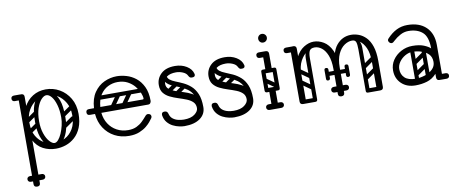

<svg xmlns="http://www.w3.org/2000/svg" viewBox="-77 -995 3932 1639"><g transform="rotate(-10 1889.0 -175.5)"><path d="M346 -505Q410 -505 464.5 -474Q519 -443 553 -386Q587 -329 587 -251Q587 -182 566.5 -132.5Q546 -83 511 -51.5Q476 -20 433.5 -5.5Q391 9 346 9Q286 9 235.5 -17.5Q185 -44 155 -101.5Q125 -159 125 -251Q125 -329 154 -386Q183 -443 233 -474Q283 -505 346 -505ZM346 -455Q298 -455 255.5 -429.5Q213 -404 186.5 -358Q160 -312 160 -250Q160 -177 187 -131Q214 -85 257 -63Q300 -41 346 -41Q392 -41 434.5 -63Q477 -85 504.5 -131Q532 -177 532 -250Q532 -312 505.5 -358Q479 -404 437 -429.5Q395 -455 346 -455ZM132 -500Q159 -500 159 -474V274Q159 300 132 300Q104 300 104 274V-474Q104 -500 132 -500ZM155 -476Q153 -463 146 -459Q142 -452 121 -452H70Q58 -452 51 -459Q45 -465 45 -476Q45 -488 51 -493Q58 -500 70 -500H121Q132 -500 138 -498.5Q144 -497 145 -495Q149 -491 152 -486Q155 -481 155 -476ZM340 -7Q306 -9 276 -36.5Q246 -64 227.5 -116.5Q209 -169 209 -245Q209 -338 227.5 -389Q246 -440 276 -460.5Q306 -481 340 -481L343 -455Q322 -455 299 -430.5Q276 -406 260 -359.5Q244 -313 244 -246Q244 -186 260 -139.5Q276 -93 299.5 -67Q323 -41 343 -41ZM340 -7 343 -41Q359 -41 375.5 -60Q392 -79 405.5 -110Q419 -141 427.5 -177Q436 -213 436 -246Q436 -308 422.5 -355Q409 -402 387.5 -428.5Q366 -455 343 -455L340 -481Q374 -481 404 -460.5Q434 -440 452.5 -389Q471 -338 471 -245Q471 -169 452.5 -116.5Q434 -64 404 -36.5Q374 -9 340 -7ZM60 225Q60 214 67 208Q74 201 86 201H135Q147 201 154 207Q161 214 161 225Q161 237 154 244Q147 250 135 250H86Q74 250 67 243Q60 237 60 225ZM214 225Q214 237 207 243Q200 250 188 250H139Q128 250 120 244Q113 237 113 225Q113 214 120 207Q128 201 139 201H188Q200 201 207 208Q214 214 214 225ZM156 -250Q141 -239 132 -253Q128 -258 127.5 -265Q127 -272 135 -278L212 -332Q227 -342 237 -328Q241 -322 240.5 -315.5Q240 -309 233 -304ZM158 -153Q143 -142 134 -156Q130 -161 129.5 -168Q129 -175 137 -181L214 -235Q229 -245 239 -231Q243 -225 242.5 -218.5Q242 -212 235 -207ZM470 -250Q455 -239 446 -253Q442 -258 441.5 -265Q441 -272 449 -278L526 -332Q541 -342 551 -328Q555 -322 554.5 -315.5Q554 -309 547 -304ZM464 -153Q449 -142 440 -156Q436 -161 435.5 -168Q435 -175 443 -181L520 -235Q535 -245 545 -231Q549 -225 548.5 -218.5Q548 -212 541 -207Z M981 10Q911 10 855.5 -19.5Q800 -49 765.5 -102Q731 -155 725 -225H681Q655 -225 655 -250Q655 -275 681 -275H725Q730 -358 766 -410Q802 -462 854.5 -486Q907 -510 963 -510Q1002 -510 1045.5 -497.5Q1089 -485 1126.5 -455.5Q1164 -426 1188 -376.5Q1212 -327 1212 -253Q1212 -245 1206 -235Q1200 -225 1186 -225H780Q786 -170 813 -128.5Q840 -87 883.5 -63.5Q927 -40 981 -40Q1024 -40 1054 -54.5Q1084 -69 1105 -89.5Q1126 -110 1142 -129Q1148 -137 1154.5 -141.5Q1161 -146 1168 -146Q1172 -146 1177.5 -144.5Q1183 -143 1186 -141Q1196 -134 1196 -120Q1196 -114 1191 -106Q1186 -98 1168 -76Q1156 -61 1132 -41Q1108 -21 1070.5 -5.5Q1033 10 981 10ZM780 -276H1148Q1156 -276 1156 -283Q1156 -303 1144 -332.5Q1132 -362 1108 -391.5Q1084 -421 1047.5 -440.5Q1011 -460 961 -460Q917 -460 877.5 -440.5Q838 -421 811.5 -380.5Q785 -340 780 -276ZM1066 -372H1169V-337H1066ZM960 -366Q973 -356 964 -343L898 -249Q889 -235 873 -246Q860 -256 869 -269L935 -363Q939 -368 946 -369.5Q953 -371 960 -366ZM1058 -366Q1071 -356 1062 -343L996 -249Q987 -235 971 -246Q958 -256 967 -269L1033 -363Q1037 -368 1044 -369.5Q1051 -371 1058 -366ZM762 -259Q762 -276 779 -276H1111Q1128 -276 1128 -259Q1128 -241 1112 -241H780Q762 -241 762 -259ZM762 -355Q762 -372 779 -372H1111Q1128 -372 1128 -355Q1128 -337 1112 -337H780Q762 -337 762 -355Z M1461 10Q1442 10 1415 4.5Q1388 -1 1361 -14.5Q1334 -28 1313.5 -52.5Q1293 -77 1287 -114Q1287 -116 1287 -117.5Q1287 -119 1287 -120Q1287 -142 1312 -142H1315Q1337 -142 1343 -117Q1350 -89 1370 -73.5Q1390 -58 1416 -52Q1442 -46 1465 -46Q1526 -46 1558.5 -71Q1591 -96 1591 -124Q1591 -157 1570.5 -177Q1550 -197 1517 -210Q1484 -223 1447.5 -234.5Q1411 -246 1378 -262Q1345 -278 1324.5 -304Q1304 -330 1304 -372Q1304 -430 1346 -470Q1388 -510 1467 -510Q1524 -510 1567.5 -483.5Q1611 -457 1621 -415Q1622 -413 1622 -408Q1622 -388 1597 -388H1592Q1581 -388 1575 -394Q1569 -400 1564 -410Q1554 -431 1525 -443Q1496 -455 1467 -455Q1416 -455 1387.5 -434.5Q1359 -414 1359 -374Q1359 -345 1379.5 -328Q1400 -311 1433 -299.5Q1466 -288 1502.5 -277Q1539 -266 1572 -248.5Q1605 -231 1625.5 -201.5Q1646 -172 1646 -123Q1646 -62 1596.5 -26Q1547 10 1461 10ZM1611 -123Q1611 -189 1592 -228Q1573 -267 1543 -289Q1513 -311 1479 -324Q1445 -337 1415 -350.5Q1385 -364 1366 -385Q1347 -406 1347 -445L1382 -447Q1382 -421 1401 -405.5Q1420 -390 1450 -378.5Q1480 -367 1514 -351Q1548 -335 1578 -308.5Q1608 -282 1627 -237.5Q1646 -193 1646 -123ZM1460 -363Q1466 -356 1464 -349.5Q1462 -343 1456 -339L1396 -297Q1381 -287 1370 -300Q1360 -313 1375 -325L1435 -367Q1449 -377 1460 -363ZM1531 -337Q1536 -330 1534.5 -323.5Q1533 -317 1526 -313L1466 -271Q1452 -261 1441 -274Q1430 -288 1446 -299L1506 -341Q1519 -351 1531 -337Z M1892 10Q1873 10 1846 4.5Q1819 -1 1792 -14.5Q1765 -28 1744.5 -52.5Q1724 -77 1718 -114Q1718 -116 1718 -117.5Q1718 -119 1718 -120Q1718 -142 1743 -142H1746Q1768 -142 1774 -117Q1781 -89 1801 -73.5Q1821 -58 1847 -52Q1873 -46 1896 -46Q1957 -46 1989.5 -71Q2022 -96 2022 -124Q2022 -157 2001.5 -177Q1981 -197 1948 -210Q1915 -223 1878.5 -234.5Q1842 -246 1809 -262Q1776 -278 1755.5 -304Q1735 -330 1735 -372Q1735 -430 1777 -470Q1819 -510 1898 -510Q1955 -510 1998.5 -483.5Q2042 -457 2052 -415Q2053 -413 2053 -408Q2053 -388 2028 -388H2023Q2012 -388 2006 -394Q2000 -400 1995 -410Q1985 -431 1956 -443Q1927 -455 1898 -455Q1847 -455 1818.5 -434.5Q1790 -414 1790 -374Q1790 -345 1810.5 -328Q1831 -311 1864 -299.5Q1897 -288 1933.5 -277Q1970 -266 2003 -248.5Q2036 -231 2056.5 -201.5Q2077 -172 2077 -123Q2077 -62 2027.5 -26Q1978 10 1892 10ZM2042 -123Q2042 -189 2023 -228Q2004 -267 1974 -289Q1944 -311 1910 -324Q1876 -337 1846 -350.5Q1816 -364 1797 -385Q1778 -406 1778 -445L1813 -447Q1813 -421 1832 -405.5Q1851 -390 1881 -378.5Q1911 -367 1945 -351Q1979 -335 2009 -308.5Q2039 -282 2058 -237.5Q2077 -193 2077 -123ZM1891 -363Q1897 -356 1895 -349.5Q1893 -343 1887 -339L1827 -297Q1812 -287 1801 -300Q1791 -313 1806 -325L1866 -367Q1880 -377 1891 -363ZM1962 -337Q1967 -330 1965.5 -323.5Q1964 -317 1957 -313L1897 -271Q1883 -261 1872 -274Q1861 -288 1877 -299L1937 -341Q1950 -351 1962 -337Z M2193 -452Q2181 -452 2174 -459Q2168 -465 2168 -476Q2168 -488 2174 -493Q2181 -500 2193 -500H2244Q2255 -500 2261 -498.5Q2267 -497 2268 -495Q2276 -487 2276 -476Q2275 -465 2269 -459Q2266 -456 2260.5 -454Q2255 -452 2244 -452ZM2185 -170Q2185 -187 2202 -187H2299Q2316 -187 2316 -170Q2316 -152 2300 -152H2202Q2195 -152 2190 -156.5Q2185 -161 2185 -170ZM2250 -3Q2223 -3 2223 -29V-158Q2223 -184 2250 -184Q2278 -184 2278 -158V-29Q2278 -3 2250 -3ZM2250 -314Q2223 -314 2223 -340V-474Q2223 -500 2250 -500Q2278 -500 2278 -474V-340Q2278 -314 2250 -314ZM2185 -332Q2185 -349 2202 -349H2299Q2316 -349 2316 -332Q2316 -314 2300 -314H2202Q2195 -314 2190 -318.5Q2185 -323 2185 -332ZM2190 -267Q2200 -280 2213 -271L2307 -205Q2321 -196 2310 -180Q2300 -167 2287 -176L2193 -242Q2188 -246 2186.5 -253Q2185 -260 2190 -267ZM2298 -153Q2281 -153 2281 -170V-326Q2281 -343 2298 -343Q2316 -343 2316 -327V-171Q2316 -153 2298 -153ZM2202 -153Q2185 -153 2185 -170V-326Q2185 -343 2202 -343Q2220 -343 2220 -327V-171Q2220 -153 2202 -153ZM2173 -25Q2173 -36 2180 -42Q2187 -49 2199 -49H2248Q2260 -49 2267 -43Q2274 -36 2274 -25Q2274 -13 2267 -6Q2260 0 2248 0H2199Q2187 0 2180 -7Q2173 -13 2173 -25ZM2327 -25Q2327 -13 2320 -7Q2313 0 2301 0H2252Q2241 0 2233 -6Q2226 -13 2226 -25Q2226 -36 2233 -43Q2241 -49 2252 -49H2301Q2313 -49 2320 -42Q2327 -36 2327 -25ZM2245 -576Q2229 -576 2218.5 -587Q2208 -598 2208 -614Q2208 -629 2218.5 -640Q2229 -651 2245 -651Q2261 -651 2272 -640Q2283 -629 2283 -614Q2283 -598 2272 -587Q2261 -576 2245 -576Z M2483 -250Q2483 -341 2511.5 -398Q2540 -455 2583 -482Q2626 -509 2669 -509Q2713 -509 2755 -484Q2797 -459 2824 -402.5Q2851 -346 2851 -250H2796Q2796 -322 2777.5 -368Q2759 -414 2730 -436.5Q2701 -459 2669 -459Q2638 -459 2603 -436.5Q2568 -414 2543 -368Q2518 -322 2518 -250ZM2490 0Q2463 0 2463 -26V-475Q2463 -501 2490 -501Q2518 -501 2518 -475V-26Q2518 0 2490 0ZM2823 -8Q2796 -8 2796 -34V-274Q2796 -300 2823 -300Q2851 -300 2851 -274V-34Q2851 -8 2823 -8ZM3157 0Q3130 0 3130 -26V-256Q3130 -282 3157 -282Q3185 -282 3185 -256V-26Q3185 0 3157 0ZM2816 -252Q2816 -388 2866.5 -449.5Q2917 -511 2994 -511Q3027 -511 3060.5 -498.5Q3094 -486 3122.5 -457Q3151 -428 3168 -377.5Q3185 -327 3185 -252H3130Q3130 -329 3109 -374.5Q3088 -420 3057 -440.5Q3026 -461 2994 -461Q2960 -461 2927 -438.5Q2894 -416 2872.5 -370Q2851 -324 2851 -252ZM2514 -476Q2512 -463 2505 -459Q2501 -452 2480 -452H2429Q2417 -452 2410 -459Q2404 -465 2404 -476Q2404 -488 2410 -493Q2417 -500 2429 -500H2480Q2491 -500 2497 -498.5Q2503 -497 2504 -495Q2508 -491 2511 -486Q2514 -481 2514 -476ZM3048 -118Q3038 -133 3052 -142L3129 -196Q3144 -206 3153 -192Q3164 -177 3150 -168L3073 -113Q3067 -109 3060 -110Q3053 -111 3048 -118ZM3048 -216Q3038 -231 3052 -240L3129 -294Q3144 -304 3153 -290Q3164 -275 3150 -266L3073 -211Q3067 -207 3060 -208Q3053 -209 3048 -216ZM3052 0Q3035 0 3035 -17V-379Q3035 -396 3052 -396Q3070 -396 3070 -380V-18Q3070 0 3052 0ZM2669 -459Q2637 -459 2625.5 -440Q2614 -421 2614 -376V-281H2579V-379Q2579 -424 2601.5 -451Q2624 -478 2652 -478ZM2994 -461 2998 -479Q3070 -463 3070 -389V-281H3035V-376Q3035 -421 3028 -441Q3021 -461 2994 -461ZM2473 -17Q2473 -35 2491 -35H2594Q2612 -35 2612 -17Q2612 0 2593 0H2490Q2473 0 2473 -17ZM3037 -17Q3037 -35 3055 -35H3158Q3176 -35 3176 -17Q3176 0 3157 0H3054Q3037 0 3037 -17ZM2915 -215Q2915 -198 2898 -198H2744Q2727 -198 2727 -215Q2727 -233 2743 -233H2897Q2915 -233 2915 -215ZM2893 -178V-212Q2893 -221 2897 -225Q2901 -229 2910 -229Q2920 -229 2924 -225Q2927 -222 2927 -213V-179Q2927 -161 2909 -161Q2893 -161 2893 -178ZM2927 -251V-217Q2927 -208 2924 -205Q2920 -201 2910 -201Q2901 -201 2897 -205Q2893 -209 2893 -218V-252Q2893 -269 2909 -269Q2927 -269 2927 -251ZM2719 -178V-212Q2719 -221 2723 -225Q2727 -229 2736 -229Q2741 -229 2744.5 -228Q2748 -227 2750 -225Q2753 -222 2753 -213V-179Q2753 -161 2735 -161Q2719 -161 2719 -178ZM2753 -251V-217Q2753 -208 2750 -205Q2748 -203 2744.5 -202Q2741 -201 2736 -201Q2727 -201 2723 -205Q2719 -209 2719 -218V-252Q2719 -269 2735 -269Q2753 -269 2753 -251ZM2489 -198Q2499 -211 2512 -202L2606 -136Q2620 -127 2609 -111Q2599 -98 2586 -107L2492 -173Q2487 -177 2485.5 -184Q2484 -191 2489 -198ZM2489 -296Q2499 -309 2512 -300L2606 -234Q2620 -225 2609 -209Q2599 -196 2586 -205L2492 -271Q2487 -275 2485.5 -282Q2484 -289 2489 -296ZM2596 0Q2579 0 2579 -17V-349Q2579 -366 2596 -366Q2614 -366 2614 -350V-18Q2614 0 2596 0ZM2500 0Q2483 0 2483 -17V-349Q2483 -366 2500 -366Q2518 -366 2518 -350V-18Q2518 0 2500 0ZM2746 -75Q2746 -86 2753 -92Q2760 -99 2772 -99H2821Q2833 -99 2840 -93Q2847 -86 2847 -75Q2847 -63 2840 -56Q2833 -50 2821 -50H2772Q2760 -50 2753 -57Q2746 -63 2746 -75ZM2900 -75Q2900 -63 2893 -57Q2886 -50 2874 -50H2825Q2814 -50 2806 -56Q2799 -63 2799 -75Q2799 -86 2806 -93Q2814 -99 2825 -99H2874Q2886 -99 2893 -92Q2900 -86 2900 -75Z M3648 -24Q3648 -29 3651 -34Q3654 -39 3658 -43Q3660 -45 3665.5 -46.5Q3671 -48 3682 -48H3733Q3745 -48 3752 -41Q3758 -36 3758 -24Q3758 -13 3752 -7Q3745 0 3733 0H3682Q3661 0 3657 -7Q3650 -11 3648 -24ZM3463 10Q3388 10 3341.5 -34.5Q3295 -79 3295 -149Q3295 -198 3322 -238Q3349 -278 3394.5 -302.5Q3440 -327 3493 -327Q3554 -327 3592.5 -311Q3631 -295 3648 -278Q3648 -379 3603 -418.5Q3558 -458 3481 -458Q3444 -458 3410.5 -439.5Q3377 -421 3355 -400Q3344 -389 3337.5 -385Q3331 -381 3325 -381Q3312 -381 3303 -393Q3297 -401 3297 -409Q3297 -417 3305 -425Q3344 -467 3387 -488.5Q3430 -510 3481 -510Q3585 -510 3643 -454Q3701 -398 3701 -300V-26Q3701 0 3673 0Q3646 0 3646 -26V-58Q3610 -18 3563 -4Q3516 10 3463 10ZM3473 -46Q3513 -46 3553.5 -59Q3594 -72 3621 -98Q3648 -124 3648 -161Q3648 -204 3623 -229Q3598 -254 3560.5 -265.5Q3523 -277 3486 -277Q3453 -277 3421.5 -259Q3390 -241 3369.5 -212Q3349 -183 3349 -150Q3349 -104 3379.5 -75Q3410 -46 3473 -46ZM3480 -78Q3470 -93 3484 -102L3561 -156Q3576 -166 3585 -152Q3596 -137 3582 -128L3505 -73Q3499 -69 3492 -70Q3485 -71 3480 -78ZM3480 -176Q3470 -191 3484 -200L3561 -254Q3576 -264 3585 -250Q3596 -235 3582 -226L3505 -171Q3499 -167 3492 -168Q3485 -169 3480 -176ZM3580 -17Q3563 -17 3563 -34V-287Q3563 -304 3580 -304Q3598 -304 3598 -288V-35Q3598 -17 3580 -17ZM3484 -17Q3467 -17 3467 -34V-287Q3467 -304 3484 -304Q3502 -304 3502 -288V-35Q3502 -17 3484 -17Z"/></g></svg>

Font: Agu Display
Style: Regular
Weight: 400
Designer: Oluwaseun Badejo
Version: Version 1.103